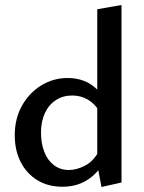

<svg xmlns="http://www.w3.org/2000/svg" viewBox="-20 -739 574 768"><path d="M230 8Q172 8 129 -18.5Q86 -45 62.5 -91.5Q39 -138 39 -198Q39 -264 67.5 -315.5Q96 -367 144.5 -397Q193 -427 250 -427Q286 -427 316 -415.5Q346 -404 368.5 -381Q391 -358 403 -325L378 -292Q360 -324 331.5 -340.5Q303 -357 269 -357Q232 -357 203.5 -338.5Q175 -320 159.5 -286.5Q144 -253 144 -208Q144 -166 157 -132Q170 -98 195.5 -78.5Q221 -59 256 -59Q286 -59 319.5 -76Q353 -93 376 -135L412 -115Q390 -74 363 -46.5Q336 -19 303 -5.5Q270 8 230 8ZM386 9 369 -80V-702L466 -719V-9Z"/></svg>

Font: Ysabeau Office SemiBold
Style: Regular
Weight: 600
Designer: Christian Thalmann (Catharsis Fonts)
Version: Version 2.001;gftools[0.9.30]; featfreeze: tnum,lnum,ss02